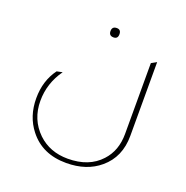

<svg xmlns="http://www.w3.org/2000/svg" viewBox="-125 -622 899 927"><g transform="rotate(20 324.5 -158.0)"><path d="M320 -458Q296 -458 296 -482Q296 -506 320 -506Q342 -506 342 -482Q342 -458 320 -458ZM559 -39Q559 70 484 133Q417 190 312 190Q189 190 122 104Q70 38 70 -55Q70 -145 118 -210L147 -216Q93 -140 93 -50Q93 46 159 110Q220 168 312 168Q421 168 481 102Q532 47 532 -39V-403L559 -418Z"/></g></svg>

Font: Tajawal ExtraLight
Style: Regular
Weight: 275
Designer: Boutros Fonts
Foundry: Created by Boutros International 2017
Version: Version 1.700